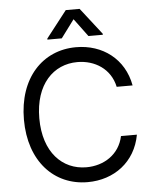

<svg xmlns="http://www.w3.org/2000/svg" viewBox="-62 -998 851 1059"><g transform="rotate(-5 363.5 -468.0)"><path d="M585.2 -500H673.3C646.3 -649.1 527 -737.2 380.7 -737.2C194.6 -737.2 59.7 -593.8 59.7 -363.6C59.7 -133.5 194.6 9.9 380.7 9.9C527 9.9 646.3 -78.1 673.3 -227.3H585.2C563.9 -126.4 477.3 -72.4 380.7 -72.4C248.6 -72.4 144.9 -174.7 144.9 -363.6C144.9 -552.6 248.6 -654.8 380.7 -654.8C477.3 -654.8 563.9 -600.9 585.2 -500ZM227.3 -792.6H306.8L380.7 -892L454.5 -792.6H534.1V-798.3L419 -946H342.3L227.3 -798.3Z"/></g></svg>

Font: Margiela Sans
Style: Regular
Weight: 400
Designer: Stefan Endress, Andreas Faust
Version: Version 1.100;FEAKit 1.0